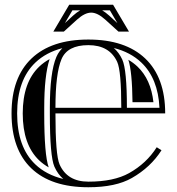

<svg xmlns="http://www.w3.org/2000/svg" viewBox="-20 -789 755 820"><path d="M357.4 -13.2Q466.1 -13.2 531.5 -49.8Q605.7 -91.3 649.4 -160.2L669.7 -147.2Q623.5 -74.7 543.2 -28.8Q474.1 10.7 357.4 10.7Q198.2 10.7 113.8 -70.1Q29.3 -150.9 29.3 -304.7Q29.3 -458 114.7 -539.3Q199.5 -620.1 357.4 -620.1Q515.1 -620.1 600.1 -539.3Q685.5 -458 685.5 -304.7H216.8Q216.8 -126.5 234.4 -86.9Q267.1 -13.2 357.4 -13.2ZM216.8 -328.6H498Q498 -486.6 480.5 -524.7Q447.5 -596.2 357.4 -596.2Q268.1 -596.2 242.7 -536.4Q216.8 -475.1 216.8 -328.6ZM192.9 -328.6Q192.9 -480.2 220.7 -545.7Q226.6 -559.6 235.4 -571Q240.7 -577.9 246.1 -583.3Q176.8 -565.2 131.3 -522Q53.2 -447.8 53.2 -304.7Q53.2 -161.1 130.4 -87.4Q177.2 -42.5 250.2 -24.7Q226.6 -45.2 212.4 -77.1Q192.9 -121.3 192.9 -304.7ZM466.1 -584Q488.3 -564.5 502.2 -534.7Q522 -491.7 522 -328.6H661.1Q655 -454.1 583.5 -522Q537.1 -566.2 466.1 -584ZM168.9 -328.6V-304.7Q168.9 -127.4 188 -74.2Q165 -87.2 146.7 -104.7Q77.1 -171.4 77.1 -304.7Q77.1 -437.5 147.7 -504.6Q167.2 -523.2 191.9 -536.6Q168.9 -466.3 168.9 -328.6ZM528.1 -533.7Q549.6 -521.2 567.1 -504.6Q624.5 -450.2 635.3 -352.5H545.9Q544.4 -484.6 528.1 -533.7ZM275.6 -768.8H462.9L530.8 -654.1H485.8L430.2 -704.6Q396.5 -735.1 369.4 -735.1Q342 -735.1 308.3 -704.6L252.7 -654.1H207.8ZM481.4 -690.2 449.2 -744.9H416.3Q430.9 -736.3 446.3 -722.4ZM322.5 -744.9H289.3L257.1 -690.2L292.2 -722.4Q307.6 -736.3 322.5 -744.9Z"/></svg>

Font: itsadzokeS01
Style: Regular
Weight: 600
Width: 6
Version: Version 0.46